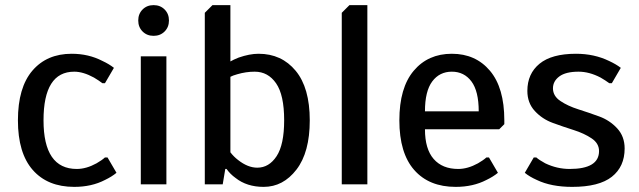

<svg xmlns="http://www.w3.org/2000/svg" viewBox="-20 -720 2495 750"><path d="M270 10Q166 10 108 -56Q50 -122 50 -250Q50 -378 106.5 -444Q163 -510 260 -510Q326 -510 380 -482Q406 -470 425 -455L390 -395H380Q367 -405 347 -417Q305 -440 270 -440Q150 -440 150 -250Q150 -60 280 -60Q317 -60 357 -82Q378 -94 390 -105H400L435 -45Q417 -30 390 -17Q338 10 270 10Z M623 -597Q606 -580 580 -580Q554 -580 537 -597Q520 -614 520 -640Q520 -666 537 -683Q554 -700 580 -700Q606 -700 623 -683Q640 -666 640 -640Q640 -614 623 -597ZM530 0V-500H630V0Z M1010 10Q944 10 900 -25Q879 -40 865 -60H860L850 0H780V-670L810 -700H880V-480Q892 -487 912 -495Q955 -510 990 -510Q1080 -510 1135 -443.5Q1190 -377 1190 -250Q1190 -125 1138 -57.5Q1086 10 1010 10ZM985 -65Q1031 -65 1060.5 -110Q1090 -155 1090 -250Q1090 -349 1058.5 -394.5Q1027 -440 975 -440Q941 -440 907 -430Q889 -425 880 -420V-125Q893 -108 910 -95Q948 -65 985 -65Z M1315 0V-670L1345 -700H1415V0Z M1760 10Q1656 10 1598 -56Q1540 -122 1540 -250Q1540 -377 1596 -443.5Q1652 -510 1745 -510Q1838 -510 1894 -443.5Q1950 -377 1950 -250V-235L1930 -215H1640Q1640 -138 1674 -99Q1708 -60 1770 -60Q1807 -60 1847 -82Q1868 -94 1880 -105H1890L1925 -45Q1907 -30 1880 -17Q1828 10 1760 10ZM1640 -285H1850Q1850 -364 1821.5 -402Q1793 -440 1745 -440Q1697 -440 1668.5 -402Q1640 -364 1640 -285Z M2215 10Q2133 10 2077 -17Q2048 -30 2030 -45L2065 -105H2075Q2086 -95 2110 -82Q2156 -60 2205 -60Q2320 -60 2320 -130Q2320 -160 2291 -179.5Q2262 -199 2221 -212Q2180 -225 2139 -240Q2098 -255 2069 -286.5Q2040 -318 2040 -365Q2040 -432 2087.5 -471Q2135 -510 2230 -510Q2301 -510 2359 -482Q2387 -469 2405 -455L2370 -395H2360Q2345 -406 2326 -417Q2282 -440 2240 -440Q2190 -440 2165 -421.5Q2140 -403 2140 -375Q2140 -345 2169 -325.5Q2198 -306 2239 -293Q2280 -280 2321 -265Q2362 -250 2391 -218.5Q2420 -187 2420 -140Q2420 -69 2370 -29.5Q2320 10 2215 10Z"/></svg>

Font: Scada
Style: Regular
Weight: 400
Designer: Jovanny Lemonad
Foundry: Jovanny Lemonad
Version: Version 4.100;PS 004.100;hotconv 1.0.88;makeotf.lib2.5.64775